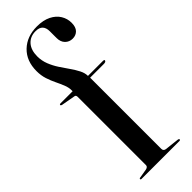

<svg xmlns="http://www.w3.org/2000/svg" viewBox="-241 -736 756 756"><g transform="rotate(-45 136.5 -358.0)"><path d="M171.5 -28.5Q171.5 -23 174.5 -19.5Q177.5 -16 184 -15L242.5 -8.5Q246 -8 247.5 -7Q249 -6 249 -3.5Q249 0 244 0H32Q30.5 0 29.2 -1Q28 -2 28 -3.5Q28 -5 29.2 -6.2Q30.5 -7.5 33 -7.5L71.5 -14Q77.5 -15.5 80.5 -18.5Q83.5 -21.5 83.5 -26V-406.5Q83.5 -410.5 81.8 -413.5Q80 -416.5 75.5 -417L17 -427.5Q14.5 -428.5 13.2 -429.5Q12 -430.5 12 -432.5Q12 -434 13.5 -435Q15 -436 16.5 -436H91L85 -431.5V-440.5Q85 -457.5 78.2 -474Q71.5 -490.5 62.8 -508.5Q54 -526.5 47.2 -547.2Q40.5 -568 40.5 -592.5Q40.5 -649 75.2 -682.5Q110 -716 166 -716Q201 -716 225 -704Q249 -692 261 -672.2Q273 -652.5 273 -629.5Q273 -605.5 261.5 -593.8Q250 -582 232 -582Q213.5 -582 201 -594.5Q188.5 -607 188.5 -629V-666.5Q188.5 -686 179 -696.2Q169.5 -706.5 149 -706.5Q119 -706.5 101.2 -686.5Q83.5 -666.5 83.5 -631.5Q83.5 -607.5 92.2 -585.2Q101 -563 114 -543.2Q127 -523.5 140 -505Q153 -486.5 161.8 -469.2Q170.5 -452 170.5 -435.5V-427L165 -436H255Q258 -436 259.5 -435.2Q261 -434.5 261 -432.5Q261 -429 257.5 -427Q254 -425 248.5 -425H171.5Z"/></g></svg>

Font: Fraunces 96pt
Style: Regular
Weight: 400
Version: Version 1.000;[b76b70a41]